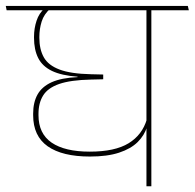

<svg xmlns="http://www.w3.org/2000/svg" viewBox="-36 -646 675 666"><path d="M489 -615H472V0H489ZM403 -610.5H619L615.5 -625.5H399.5ZM-13 -610.5H568.5L565 -625.5H-16ZM233 -380V-378.5Q177 -376 143.2 -360.8Q109.5 -345.5 94.2 -318.2Q79 -291 79 -252V-246.5Q79 -174 129.5 -138.5Q180 -103 276 -103Q336.5 -103 377.2 -116.5Q418 -130 441.5 -153.2Q465 -176.5 474 -206H475.5L473.5 -232.5Q457.5 -178 410 -149Q362.5 -120 275.5 -120Q189 -120 143.2 -151.2Q97.5 -182.5 97.5 -246.5V-251Q97.5 -289 113.8 -315Q130 -341 169.5 -354.8Q209 -368.5 280 -370L322 -371V-387.5L280 -388.5Q209.5 -390 170.5 -404.8Q131.5 -419.5 116 -447.2Q100.5 -475 100.5 -515V-518Q100.5 -545.5 108.5 -571.2Q116.5 -597 139 -616.5H118.5Q99.5 -600.5 90.8 -574Q82 -547.5 82 -518.5V-515Q82 -473.5 96.5 -444.8Q111 -416 144.2 -400Q177.5 -384 233 -380Z"/></svg>

Font: Anek Devanagari Thin
Style: Regular
Weight: 250
Designer: Kailash Malviya (Devanagari) & Yesha Goshar (Latin)
Foundry: Ek Type
Version: Version 1.003